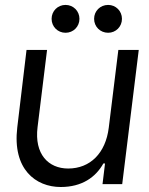

<svg xmlns="http://www.w3.org/2000/svg" viewBox="-20 -749 607 781"><path d="M227.1 11.7C313 11.7 369.1 -27.8 400.4 -84H407.2L397 0H477.1L544.4 -545.9H461.4L422.4 -229.5C409.7 -126 346.7 -63.5 257.3 -63.5C176.8 -63.5 119.1 -122.1 132.8 -231.9L171.4 -545.9H87.9L50.3 -231C29.8 -60.1 125.5 11.7 227.1 11.7ZM189.9 -672.4C189.9 -640.6 214.8 -615.7 246.6 -615.7C278.3 -615.7 303.2 -640.6 303.2 -672.4C303.2 -704.1 278.3 -729 246.6 -729C214.8 -729 189.9 -704.1 189.9 -672.4ZM362.8 -672.4C362.8 -640.6 387.7 -615.7 419.9 -615.7C451.2 -615.7 476.1 -640.6 476.1 -672.4C476.1 -704.1 451.2 -729 419.9 -729C387.7 -729 362.8 -704.1 362.8 -672.4Z"/></svg>

Font: Guggenheim Sans Display
Style: Italic
Weight: 400
Italic angle: -7°
Designer: Modified by Tom Baber under direction of Pentagram Design 2023
Foundry: rsms
Version: Version 1.001;Glyphs 3.1.2 (3151)